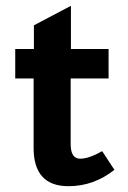

<svg xmlns="http://www.w3.org/2000/svg" viewBox="-20 -622 437 658"><path d="M352.1 -353H222.2V-127.9Q222.2 -78.1 254.9 -78.1Q284.7 -78.1 330.1 -104L372.1 -40Q301.3 16.1 214.8 16.1Q94.7 16.1 95.2 -116.2V-353H32.2V-454.1H96.2V-535.2Q146 -562 223.1 -602.1V-454.1H352.1Z"/></svg>

Font: Tajawal
Style: Bold
Weight: 700
Designer: Boutros Fonts
Foundry: Created by Boutros International 2017
Version: Version 1.700